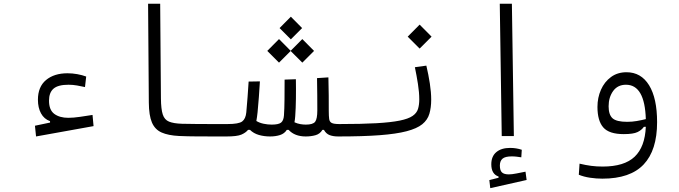

<svg xmlns="http://www.w3.org/2000/svg" viewBox="-20 -713 3556 1006"><path d="M168.9 2 163.1 -54.2 242.2 -70.8V-78.1Q210.9 -89.4 194.8 -119.1Q178.7 -148.9 178.7 -190.4Q178.7 -258.3 221.2 -293.7Q263.7 -329.1 333.5 -329.1Q358.9 -329.1 384.8 -324.5Q410.6 -319.8 431.6 -312L425.3 -256.8Q405.8 -261.2 383.8 -265.1Q361.8 -269 338.9 -269Q284.2 -269 260.5 -248.5Q236.8 -228 236.8 -185.5Q236.8 -136.7 264.6 -116.2Q292.5 -95.7 337.9 -95.7Q364.3 -95.7 399.2 -100.8Q434.1 -106 464.8 -110.8L470.2 -52.2Z M1166 2Q1153.3 2 1140.9 2Q1128.4 2 1116.2 2Q1062.5 2 1012.7 1.7Q962.9 1.5 918 -0.5Q861.3 -3.4 826.7 -18.8Q792 -34.2 776.1 -71Q760.3 -107.9 759.8 -175.3L755.9 -693.4H819.3L823.2 -197.3Q823.7 -141.1 832.8 -113.3Q841.8 -85.4 865.7 -75.7Q889.6 -65.9 933.6 -64.5Q974.1 -63.5 1019.3 -63.2Q1064.5 -63 1121.1 -63Q1133.3 -63 1146 -63Q1158.7 -63 1171.9 -63Q1192.4 -63 1192.4 -33.7Q1192.4 2 1166 2Z M1395 2Q1363.8 2 1336.4 -5.9Q1309.1 -13.7 1289.6 -32.7H1279.8Q1267.6 -17.6 1244.9 -7.8Q1222.2 2 1167 2L1171.9 -63Q1231 -63 1249 -76.7Q1267.1 -90.3 1270.5 -124Q1274.4 -166.5 1277.1 -203.6Q1279.8 -240.7 1282.7 -285.6L1341.8 -286.6Q1339.4 -243.7 1336.4 -204.8Q1333.5 -166 1329.6 -125Q1326.7 -98.1 1323.2 -79.1Q1340.3 -68.8 1361.8 -64.5Q1383.3 -60.1 1403.3 -60.1Q1439.5 -60.1 1452.6 -70.6Q1465.8 -81.1 1467.8 -107.9Q1470.2 -141.6 1470.7 -193.4Q1471.2 -245.1 1471.2 -295.9L1530.3 -297.9Q1531.2 -249 1530.5 -196.8Q1529.8 -144.5 1526.9 -105Q1525.9 -88.9 1522.9 -72.3Q1538.1 -65.4 1553.5 -62.7Q1568.8 -60.1 1582.5 -60.1Q1620.1 -60.1 1631.3 -75.2Q1642.6 -90.3 1642.6 -134.8Q1642.6 -174.3 1642.3 -213.9Q1642.1 -253.4 1641.1 -303.7L1700.7 -307.6Q1702.1 -256.3 1702.4 -213.4Q1702.6 -170.4 1702.6 -133.3V-131.8Q1702.6 -104 1704.8 -89.1Q1707 -74.2 1718.5 -68.6Q1730 -63 1757.8 -63Q1776.4 -63 1783.7 -55.4Q1791 -47.9 1791 -34.2Q1791 -12.2 1780.3 -5.1Q1769.5 2 1752 2Q1725.6 2 1707 -5.1Q1688.5 -12.2 1677.2 -32.7H1669.4Q1656.7 -11.2 1633.1 -4.6Q1609.4 2 1582 2Q1523.9 2 1492.2 -32.7H1482.9Q1470.2 -12.7 1447 -5.4Q1423.8 2 1395 2ZM1564 -384.8 1502.9 -445.8 1441.9 -384.8 1380.4 -446.3 1441.9 -508.3 1502.9 -446.8 1564 -508.3 1625.5 -446.3ZM1503.9 -506.8 1444.8 -565.9 1503.9 -625.5 1563 -565.9Z M1752 2Q1739.3 2 1739.3 -33.7Q1739.3 -63 1757.8 -63Q1875 -63 1951.9 -67.4Q2028.8 -71.8 2074.2 -81.1Q2119.6 -90.3 2141.6 -105.5Q2163.6 -120.6 2170.2 -142.3Q2176.8 -164.1 2176.8 -192.4Q2176.8 -229 2169.9 -272.7Q2163.1 -316.4 2153.8 -360.8L2213.9 -369.1Q2225.1 -321.8 2232.2 -275.4Q2239.3 -229 2239.3 -191.4Q2239.3 -148.9 2229.7 -116.7Q2220.2 -84.5 2192.4 -62Q2164.6 -39.6 2110.6 -25.4Q2056.6 -11.2 1969.2 -4.6Q1881.8 2 1752 2ZM2178.7 -458.5 2116.2 -521 2178.7 -584 2241.2 -521Z M2608.9 0 2598.6 -693.4H2662.1L2672.4 0ZM2548.8 272.9 2543.9 230.5 2592.3 218.3V211.9Q2554.2 199.2 2554.2 147.9Q2554.2 106 2580.6 84Q2606.9 62 2652.3 62Q2685.5 62 2713.9 71.8L2711.4 111.3Q2699.2 109.4 2687 107.9Q2674.8 106.4 2661.6 106.4Q2627 106.4 2613 118.4Q2599.1 130.4 2599.1 154.3Q2599.1 180.2 2610.1 190.4Q2621.1 200.7 2646 200.7Q2662.1 200.7 2686.5 195.8Q2710.9 190.9 2733.4 186.5L2739.3 230Z M3136.2 223.1Q3104.5 223.1 3071.8 218.3Q3039.1 213.4 3012.7 202.6L3016.6 144.5Q3049.3 152.3 3077.6 156Q3106 159.7 3137.7 159.7Q3251 159.7 3305.2 108.2Q3359.4 56.6 3363.8 -48.8L3353.5 -48.3Q3342.3 -31.7 3320.3 -21Q3298.3 -10.3 3248 -10.3Q3171.4 -10.3 3140.9 -45.4Q3110.4 -80.6 3110.4 -152.8Q3110.4 -201.2 3128.7 -242.7Q3147 -284.2 3181.2 -309.3Q3215.3 -334.5 3262.7 -334.5Q3338.9 -334.5 3380.9 -266.4Q3422.9 -198.2 3422.9 -72.8Q3422.9 74.2 3352.5 148.7Q3282.2 223.1 3136.2 223.1ZM3363.8 -88.9Q3358.4 -269 3259.8 -269Q3216.3 -269 3192.6 -236.1Q3168.9 -203.1 3168.9 -156.2Q3168.9 -111.8 3189.5 -93.3Q3210 -74.7 3266.1 -74.7Q3292.5 -74.7 3316.4 -78.9Q3340.3 -83 3363.8 -88.9Z"/></svg>

Font: Cascadia Mono PL Light
Style: Regular
Weight: 300
Monospace: yes
Designer: Aaron Bell
Foundry: Saja Typeworks
Version: Version 2404.023; ttfautohint (v1.8.4)